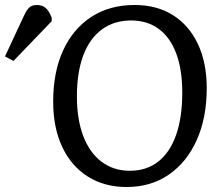

<svg xmlns="http://www.w3.org/2000/svg" viewBox="-154 -735 889 769"><path d="M59 -328Q59 -447 99 -533.5Q139 -620 212 -667.5Q285 -715 385 -715Q474 -715 538.5 -674.5Q603 -634 638.5 -559Q674 -484 674 -382Q674 -263 634 -174Q594 -85 522 -35.5Q450 14 353 14Q264 14 197.5 -28Q131 -70 95 -147Q59 -224 59 -328ZM154 -349Q154 -257 179.5 -190Q205 -123 253 -87Q301 -51 366 -51Q433 -51 480 -88Q527 -125 551.5 -195Q576 -265 576 -364Q576 -456 552 -520.5Q528 -585 482 -619Q436 -653 371 -653Q303 -653 254 -617Q205 -581 179.5 -513Q154 -445 154 -349ZM-100 -491 -134 -509 -58 -672Q-47 -696 -36 -705.5Q-25 -715 -7 -715Q15 -715 29 -703Q43 -691 53 -664V-650Z"/></svg>

Font: Literata
Style: Italic
Weight: 400
Italic angle: -2°
Designer: Latin by Veronika Burian and Jose Scaglione. Greek by Irene Vlachou. Cyrillic by Vera Evstafieva
Foundry: TypeTogether
Version: Version 3.103;gftools[0.9.29]